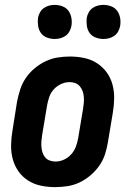

<svg xmlns="http://www.w3.org/2000/svg" viewBox="-20 -760 540 788"><path d="M206 8Q176 8 147.5 2Q119 -4 95.5 -19Q72 -34 56 -56.5Q40 -79 32.5 -106.5Q25 -134 25.5 -164Q26 -194 31 -223L50 -343Q55 -368 63 -393Q71 -418 86 -440Q101 -462 122 -479.5Q143 -497 167 -508.5Q191 -520 216.5 -524Q242 -528 267 -528Q297 -528 325.5 -522Q354 -516 377.5 -501Q401 -486 417.5 -463.5Q434 -441 441.5 -413.5Q449 -386 448.5 -356Q448 -326 443 -297L423 -177Q419 -152 411 -127Q403 -102 387.5 -80Q372 -58 351.5 -40.5Q331 -23 307 -11.5Q283 0 257 4Q231 8 206 8ZM208 -97Q226 -97 243 -105Q260 -113 272.5 -127Q285 -141 291.5 -158.5Q298 -176 301 -194L321 -314Q323 -326 324 -338.5Q325 -351 324 -363Q323 -375 319 -386Q315 -397 307.5 -406Q300 -415 289 -419Q278 -423 266 -423Q248 -423 230.5 -415Q213 -407 200.5 -393Q188 -379 182 -361.5Q176 -344 173 -326L153 -206Q151 -194 150 -181.5Q149 -169 150 -157Q151 -145 154.5 -134Q158 -123 165.5 -114Q173 -105 184.5 -101Q196 -97 208 -97ZM405 -600Q388 -600 372.5 -606Q357 -612 348 -624.5Q339 -637 336.5 -653.5Q334 -670 336 -687Q338 -698 344 -709Q350 -720 360 -727Q370 -734 381.5 -737Q393 -740 404 -740Q421 -740 436.5 -734Q452 -728 461 -715.5Q470 -703 473 -686.5Q476 -670 473 -653Q471 -642 465 -631Q459 -620 449 -613Q439 -606 427.5 -603Q416 -600 405 -600ZM205 -600Q188 -600 172.5 -606Q157 -612 148 -624.5Q139 -637 136.5 -653.5Q134 -670 136 -687Q138 -698 144 -709Q150 -720 160 -727Q170 -734 181.5 -737Q193 -740 204 -740Q221 -740 236.5 -734Q252 -728 261 -715.5Q270 -703 273 -686.5Q276 -670 273 -653Q271 -642 265 -631Q259 -620 249 -613Q239 -606 227.5 -603Q216 -600 205 -600Z"/></svg>

Font: Iosevka Curly Extrabold
Style: Italic
Weight: 800
Italic angle: -9°
Monospace: yes
Designer: Belleve Invis
Foundry: Belleve Invis
Version: Version 22.1.2; ttfautohint (v1.8.4)